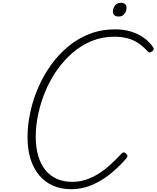

<svg xmlns="http://www.w3.org/2000/svg" viewBox="-20 -1341 1126 1381"><path d="M493 20Q420 20 362.5 -5Q305 -30 263.5 -78.5Q222 -127 200 -196Q178 -265 178 -353Q178 -441 197.5 -532Q217 -623 254.5 -710Q292 -797 346.5 -873Q401 -949 471 -1007Q541 -1065 625.5 -1097.5Q710 -1130 808 -1130Q868 -1130 920 -1114.5Q972 -1099 1013 -1070.5Q1054 -1042 1081 -1001Q1088 -991 1085 -983.5Q1082 -976 1070 -969Q1060 -962 1053.5 -964Q1047 -966 1036 -978Q1006 -1010 972 -1032.5Q938 -1055 895 -1066Q852 -1077 801 -1077Q717 -1077 642 -1047Q567 -1017 504 -963Q441 -909 391.5 -839Q342 -769 308 -688.5Q274 -608 255.5 -523Q237 -438 237 -356Q237 -280 255 -219.5Q273 -159 306.5 -117.5Q340 -76 389 -54.5Q438 -33 499 -33Q549 -33 595 -47.5Q641 -62 685.5 -89.5Q730 -117 771.5 -154.5Q813 -192 855 -237Q864 -246 871.5 -245Q879 -244 888 -235Q896 -227 896.5 -219.5Q897 -212 888 -201Q825 -129 759.5 -79.5Q694 -30 627.5 -5Q561 20 493 20ZM833 -1222Q815 -1222 803.5 -1231Q792 -1240 792 -1259Q792 -1282 807.5 -1301.5Q823 -1321 851 -1321Q867 -1321 878.5 -1312Q890 -1303 890 -1285Q890 -1261 875.5 -1241.5Q861 -1222 833 -1222Z"/></svg>

Font: Playwrite CU ExtraLight
Style: Regular
Weight: 250
Designer: Veronika Burian, José Scaglione
Foundry: TypeTogether
Version: Version 1.002